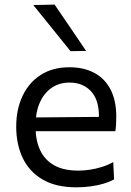

<svg xmlns="http://www.w3.org/2000/svg" viewBox="-20 -798 567 829"><path d="M310.2 10.8Q221.2 10.8 163.6 -23.1Q106 -57 78 -116.1Q50 -175.1 50 -251Q50 -326 77.5 -384Q104.9 -442 156.4 -474.8Q207.8 -507.6 279.6 -507.6Q342.3 -507.6 387.7 -483.1Q433.1 -458.7 457.5 -411.2Q482 -363.8 482 -294.6Q482 -276.1 481.2 -261.3Q480.5 -246.4 478 -231.6L405.5 -268.2Q406.5 -275.8 406.8 -283.1Q407.1 -290.5 407.1 -297.4Q407.1 -368.1 372.1 -404.8Q337.1 -441.5 280.6 -441.5Q235.1 -441.5 202.2 -418.2Q169.3 -395 151.5 -354.1Q133.6 -313.2 133.6 -260.6V-249Q133.6 -191.1 153.6 -149Q173.5 -106.9 214.3 -84.1Q255.2 -61.3 318 -61.3Q341.5 -61.3 367.6 -65.1Q393.8 -69 419.7 -77.1Q445.7 -85.2 469 -98.1L472.6 -23.4Q453.6 -13.1 428.5 -5.4Q403.4 2.3 373.3 6.5Q343.3 10.8 310.2 10.8ZM84.6 -231.6V-290.5L427.3 -293.5L478 -274.4V-231.6ZM284.5 -577Q258.1 -610 231.4 -642.9Q204.8 -675.7 178 -709.1Q151.1 -742.4 123.7 -776.1L215.7 -778.2Q249.5 -728.5 283.5 -678.8Q317.5 -629 351.7 -578.2Z"/></svg>

Font: Commissioner Thin
Style: Regular
Weight: 100
Designer: Kostas Bartsokas
Foundry: Kostas Bartsokas
Version: Version 1.001;gftools[0.9.23]